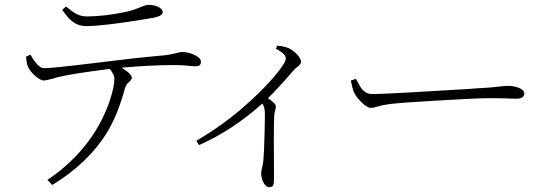

<svg xmlns="http://www.w3.org/2000/svg" viewBox="-20 -732 2274 794"><path d="M196 33C296 -28 372 -101 423 -185C452 -232 477 -294 498 -371C500 -378 505 -386 514 -393C521 -399 525 -405 525 -410C525 -421 511 -435 483 -452C559 -459 633 -463 704 -463C722 -463 744 -462 769 -459C780 -458 787 -458 790 -458C804 -458 811 -464 811 -477C811 -488 801 -497 782 -506C765 -513 749 -517 732 -517C728 -517 721 -516 712 -513C689 -507 664 -503 636 -501C577 -496 487 -486 368 -471C253 -457 185 -450 162 -450C145 -450 127 -469 106 -506L88 -498C89 -478 92 -465 95 -458C104 -433 143 -398 162 -399C169 -400 182 -402 199 -407C212 -411 222 -414 229 -415C256 -422 324 -433 433 -447C446 -433 453 -419 453 -406C453 -383 446 -352 433 -313C414 -258 387 -205 351 -155C304 -90 246 -35 176 12ZM335 -624C381 -624 459 -633 570 -651C589 -654 603 -657 612 -658C639 -663 653 -671 653 -682C653 -699 625 -712 593 -712C586 -712 577 -709 565 -704C544 -695 523 -688 502 -683C439 -670 384 -664 339 -664C324 -664 310 -667 297 -674C286 -679 271 -690 253 -705L237 -691C254 -668 268 -651 281 -642C297 -630 315 -624 335 -624Z M1094 42C1109 42 1113 35 1113 8C1113 1 1113 -13 1113 -34C1112 -127 1112 -201 1114 -256C1115 -263 1116 -270 1119 -279C1120 -285 1121 -289 1121 -291C1121 -300 1110 -311 1088 -326C1116 -353 1149 -389 1186 -432C1190 -437 1193 -440 1195 -442C1200 -447 1206 -453 1213 -458C1221 -465 1225 -471 1225 -477C1225 -494 1195 -526 1168 -535C1157 -539 1143 -542 1126 -543L1121 -530C1148 -517 1162 -503 1162 -490C1162 -478 1146 -453 1113 -414C1076 -371 1032 -328 981 -284C919 -231 856 -187 792 -150L803 -132C896 -173 984 -231 1065 -304C1071 -295 1074 -284 1075 -272C1076 -257 1075 -224 1074 -175C1073 -127 1071 -91 1069 -67C1068 -58 1066 -47 1063 -35C1061 -26 1060 -19 1060 -16C1060 -3 1063 10 1069 22C1076 35 1084 42 1094 42Z M1513 -286C1521 -286 1531 -288 1544 -292C1561 -297 1578 -300 1594 -302C1626 -306 1696 -311 1803 -317C1904 -323 1970 -326 2000 -326C2020 -326 2045 -326 2074 -325C2093 -324 2107 -324 2116 -324C2137 -324 2148 -331 2148 -346C2148 -355 2140 -363 2125 -369C2112 -374 2097 -377 2081 -377C2073 -377 2061 -376 2044 -374C2020 -371 1997 -369 1975 -368C1970 -368 1950 -367 1917 -364C1691 -350 1558 -343 1518 -343C1503 -343 1490 -349 1479 -361C1472 -369 1464 -383 1454 -402C1453 -404 1453 -405 1452 -406L1431 -399C1431 -398 1431 -396 1432 -394C1435 -377 1439 -363 1442 -354C1449 -339 1459 -325 1474 -310C1490 -294 1503 -286 1513 -286Z"/></svg>

Font: AllPunType ExtraLight
Style: Regular
Weight: 280
Version: 1.0